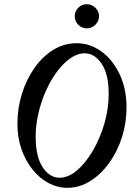

<svg xmlns="http://www.w3.org/2000/svg" viewBox="-20 -882 623 915"><path d="M301 13Q254 13 211.5 -9.5Q169 -32 135.5 -73.5Q102 -115 82.5 -170.5Q63 -226 63 -292Q63 -365 84 -433.5Q105 -502 143 -556.5Q181 -611 232.5 -643.5Q284 -676 345 -676Q409 -676 463 -637Q517 -598 550 -528.5Q583 -459 583 -370Q583 -296 561 -227.5Q539 -159 500 -105Q461 -51 410 -19Q359 13 301 13ZM264 -35Q306 -35 347.5 -70.5Q389 -106 423 -164.5Q457 -223 477.5 -293.5Q498 -364 498 -434Q498 -528 464.5 -578Q431 -628 384 -628Q349 -628 315.5 -604.5Q282 -581 252 -541Q222 -501 199 -449.5Q176 -398 163 -342Q150 -286 150 -231Q150 -136 183 -85.5Q216 -35 264 -35ZM394 -747Q370 -747 353 -764Q336 -781 336 -805Q336 -828 353 -845Q370 -862 394 -862Q417 -862 434.5 -845Q452 -828 452 -805Q452 -781 434.5 -764Q417 -747 394 -747Z"/></svg>

Font: Junicode Two Beta Condensed Medium
Style: Italic
Weight: 500
Width: 3
Italic angle: -9°
Version: Version 1.053; ttfautohint (v1.8.4)